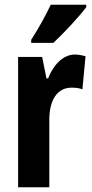

<svg xmlns="http://www.w3.org/2000/svg" viewBox="-20 -786 387 806"><path d="M342 -756V-766H193C172 -722 145 -672 111 -619V-606H204C250 -649 315 -719 342 -756ZM294 -557C242 -557 202 -509 182 -457H175L157 -547H56V0H187V-279C186 -364 219 -418 280 -418C299 -418 314 -416 326 -411L339 -550C320 -555 307 -557 294 -557Z"/></svg>

Font: Noto Sans Myanmar UI ExtraCondensed
Style: Bold
Weight: 700
Width: 2
Designer: Monotype Design Team
Foundry: Monotype Imaging Inc.
Version: Version 2.103